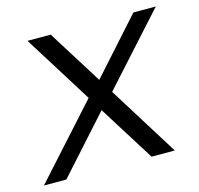

<svg xmlns="http://www.w3.org/2000/svg" viewBox="-114 -630 748 720"><g transform="rotate(-15 260.5 -270.0)"><path d="M52 -540H142L274 -329L463 -540H550L309 -273L479 0H389L253 -217L58 0H-29L218 -274Z"/></g></svg>

Font: Pathway Extreme 8pt Thin 12pt Light
Style: Italic
Weight: 300
Italic angle: -8°
Version: Version 1.001;gftools[0.9.26]